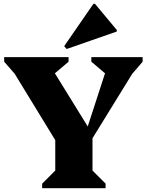

<svg xmlns="http://www.w3.org/2000/svg" viewBox="-20 -991 773 1011"><path d="M202 0V-24L271 -93V-253L57 -603L2 -666V-690H341V-666L269 -605L442 -325L533 -605L461 -666V-690H731V-666L676 -602L467 -263V-93L536 -24V0ZM331 -733 318 -748 472 -971H480L595 -833V-825Z"/></svg>

Font: Platypi ExtraBold
Style: Regular
Weight: 800
Designer: David Sargent
Foundry: Bolt Cutter Type
Version: Version 1.200; ttfautohint (v1.8.4.7-5d5b)